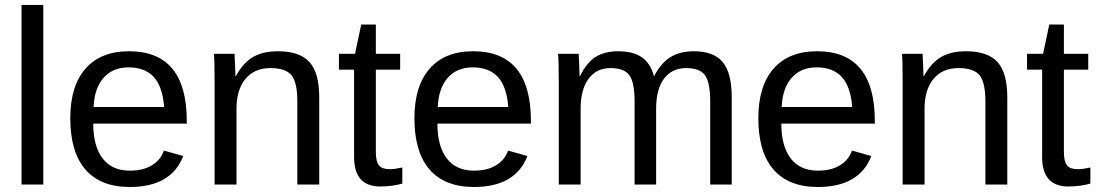

<svg xmlns="http://www.w3.org/2000/svg" viewBox="-20 -745 4428 775"><path d="M154.8 0H66.9V-725.1H154.8Z M733.9 -246.1H356.4Q356.4 -154.8 394.3 -105.5Q432.1 -56.2 503.9 -56.2Q558.6 -56.2 593.8 -78.1Q628.9 -100.1 641.6 -137.2L719.7 -115.2Q671.4 9.8 503.9 9.8Q386.2 9.8 325 -60.5Q263.7 -130.9 263.7 -268.1Q263.7 -397.9 325.2 -468Q386.7 -538.1 500.5 -538.1Q733.9 -538.1 733.9 -256.8ZM357.9 -313H642.6Q636.2 -395.5 600.6 -434.3Q564.9 -473.1 498.5 -473.1Q435.1 -473.1 397.9 -430.7Q360.8 -388.2 357.9 -313Z M1268.6 0H1180.2V-335Q1180.2 -412.1 1156.7 -441.2Q1133.3 -470.2 1071.3 -470.2Q1007.3 -470.2 970.9 -426.8Q934.6 -383.3 934.6 -306.2V0H846.2V-416Q846.2 -507.8 843.3 -527.8H926.3Q927.2 -526.9 927.2 -515.1Q929.2 -482.9 930.2 -438H932.1Q961.9 -492.2 1001.7 -515.1Q1041.5 -538.1 1101.6 -538.1Q1189.5 -538.1 1229 -494.6Q1268.6 -451.2 1268.6 -352.1Z M1604 -68.8V-3.9Q1561 7.8 1515.1 7.8Q1409.2 7.8 1409.2 -111.8V-463.9H1348.1V-527.8H1413.1L1438 -646H1497.1V-527.8H1595.2V-463.9H1497.1V-130.9Q1497.1 -92.8 1509.8 -77.4Q1522.5 -62 1553.2 -62Q1571.8 -62 1604 -68.8Z M2123 -246.1H1745.6Q1745.6 -154.8 1783.4 -105.5Q1821.3 -56.2 1893.1 -56.2Q1947.8 -56.2 1982.9 -78.1Q2018.1 -100.1 2030.8 -137.2L2108.9 -115.2Q2060.5 9.8 1893.1 9.8Q1775.4 9.8 1714.1 -60.5Q1652.8 -130.9 1652.8 -268.1Q1652.8 -397.9 1714.4 -468Q1775.9 -538.1 1889.6 -538.1Q2123 -538.1 2123 -256.8ZM1747.1 -313H2031.7Q2025.4 -395.5 1989.7 -434.3Q1954.1 -473.1 1887.7 -473.1Q1824.2 -473.1 1787.1 -430.7Q1750 -388.2 1747.1 -313Z M2628.4 0H2541.5V-335Q2541.5 -412.1 2520.5 -441.2Q2499.5 -470.2 2444.3 -470.2Q2387.7 -470.2 2355.7 -427Q2323.7 -383.8 2323.7 -306.2V0H2235.4V-416Q2235.4 -507.8 2232.4 -527.8H2315.4Q2316.4 -526.9 2316.4 -515.1Q2318.4 -482.9 2319.3 -438H2321.3Q2348.6 -493.2 2384.8 -515.6Q2420.9 -538.1 2475.6 -538.1Q2535.6 -538.1 2570.6 -513.9Q2605.5 -489.7 2619.6 -438H2620.6Q2647.5 -490.2 2686 -514.2Q2724.6 -538.1 2780.3 -538.1Q2860.8 -538.1 2897.2 -494.4Q2933.6 -450.7 2933.6 -352.1V0H2846.7V-335Q2846.7 -412.1 2825.7 -441.2Q2804.7 -470.2 2749.5 -470.2Q2692.4 -470.2 2660.4 -427.5Q2628.4 -384.8 2628.4 -306.2Z M3511.2 -246.1H3133.8Q3133.8 -154.8 3171.6 -105.5Q3209.5 -56.2 3281.2 -56.2Q3335.9 -56.2 3371.1 -78.1Q3406.2 -100.1 3418.9 -137.2L3497.1 -115.2Q3448.7 9.8 3281.2 9.8Q3163.6 9.8 3102.3 -60.5Q3041 -130.9 3041 -268.1Q3041 -397.9 3102.5 -468Q3164.1 -538.1 3277.8 -538.1Q3511.2 -538.1 3511.2 -256.8ZM3135.3 -313H3419.9Q3413.6 -395.5 3377.9 -434.3Q3342.3 -473.1 3275.9 -473.1Q3212.4 -473.1 3175.3 -430.7Q3138.2 -388.2 3135.3 -313Z M4045.9 0H3957.5V-335Q3957.5 -412.1 3934.1 -441.2Q3910.6 -470.2 3848.6 -470.2Q3784.7 -470.2 3748.3 -426.8Q3711.9 -383.3 3711.9 -306.2V0H3623.5V-416Q3623.5 -507.8 3620.6 -527.8H3703.6Q3704.6 -526.9 3704.6 -515.1Q3706.5 -482.9 3707.5 -438H3709.5Q3739.3 -492.2 3779.1 -515.1Q3818.8 -538.1 3878.9 -538.1Q3966.8 -538.1 4006.3 -494.6Q4045.9 -451.2 4045.9 -352.1Z M4381.3 -68.8V-3.9Q4338.4 7.8 4292.5 7.8Q4186.5 7.8 4186.5 -111.8V-463.9H4125.5V-527.8H4190.4L4215.3 -646H4274.4V-527.8H4372.6V-463.9H4274.4V-130.9Q4274.4 -92.8 4287.1 -77.4Q4299.8 -62 4330.6 -62Q4349.1 -62 4381.3 -68.8Z"/></svg>

Font: Libra Sans Modern
Style: Regular
Weight: 400
Foundry: Stefan Peev, Context Ltd
Version: Version 1.000